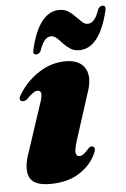

<svg xmlns="http://www.w3.org/2000/svg" viewBox="-51 -721 505 771"><g transform="rotate(-5 201.5 -335.5)"><path d="M247 -89.5Q255.5 -89.5 264 -95.5Q272.5 -101.5 286 -117.5Q296.5 -127.5 304.5 -122.5Q317.5 -115.5 303 -88.5Q281.5 -45 235 -16.5Q188.5 12 120.5 12Q52.5 12 37.2 -24Q22 -60 45 -122.5L105.5 -306Q117.5 -339 116 -352.2Q114.5 -365.5 102.5 -365.5Q94 -365.5 83.8 -358.8Q73.5 -352 56 -334Q44 -326 34.5 -329.5Q20 -337 36 -359Q66 -408 116.2 -440.8Q166.5 -473.5 224 -473.5Q282 -473.5 303.2 -436Q324.5 -398.5 298.5 -330L242 -153.5Q230 -117 232.5 -103.2Q235 -89.5 247 -89.5ZM283.3 -513Q262.6 -513 247.5 -522.8Q232.5 -532.5 220.5 -545.5Q208.6 -558.5 197.8 -568.5Q187 -578.5 174.4 -578.5Q146.1 -578.5 128.1 -523.5Q120.9 -511 109.6 -511Q93.9 -511 100.2 -533Q116.8 -605 146.3 -643Q175.8 -681 217.6 -681Q238.8 -681 253.8 -671Q268.9 -661 280.8 -648.2Q292.8 -635.5 303.6 -625.5Q314.4 -615.5 326.5 -615.5Q355.8 -615.5 373.3 -670.5Q380.1 -683 391.8 -683Q407.1 -683 401.2 -661Q384.1 -589 354.6 -551Q325.2 -513 283.3 -513Z"/></g></svg>

Font: Fraunces 72pt Black
Style: Italic
Weight: 900
Italic angle: -16°
Version: Version 1.000;[b76b70a41]